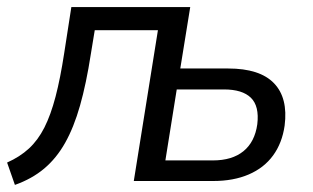

<svg xmlns="http://www.w3.org/2000/svg" viewBox="-25 -510 882 541"><path d="M17 11 -5 -52Q31 -68 56.5 -91.5Q82 -115 100 -150.5Q118 -186 131.5 -237.5Q145 -289 156 -361L176 -490H511L483 -317H618Q707 -317 747 -275.5Q787 -234 777 -156Q770 -107 744.5 -72Q719 -37 676 -18.5Q633 0 576 0H352L420 -425H242L231 -358Q218 -274 200.5 -212.5Q183 -151 158.5 -107.5Q134 -64 99.5 -35Q65 -6 17 11ZM441 -58H575Q629 -58 661 -84Q693 -110 700 -160Q706 -211 682 -234.5Q658 -258 606 -258H473Z"/></svg>

Font: Nunito Sans 10pt SemiCondensed
Style: Italic
Weight: 400
Width: 4
Italic angle: -9°
Designer: Vernon Adams
Foundry: Vernon Adams
Version: Version 3.101;gftools[0.9.27]